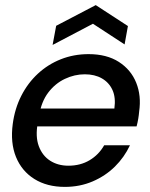

<svg xmlns="http://www.w3.org/2000/svg" viewBox="-20 -720 586 752"><path d="M234 12Q164 12 114.5 -19Q65 -50 42.5 -105.5Q20 -161 30 -235Q38 -295 63.5 -345Q89 -395 128.5 -431.5Q168 -468 218.5 -488Q269 -508 327 -508Q398 -508 445.5 -477.5Q493 -447 513.5 -396Q534 -345 525 -283Q524 -270 521.5 -255Q519 -240 515 -225H101L113 -295H428Q434 -338 420.5 -367.5Q407 -397 379 -413Q351 -429 312 -429Q272 -429 234 -411Q196 -393 169 -357.5Q142 -322 133 -267L128 -239Q118 -185 132 -147.5Q146 -110 176.5 -90.5Q207 -71 248 -71Q295 -71 331 -92.5Q367 -114 388 -151H489Q467 -104 430 -67.5Q393 -31 343 -9.5Q293 12 234 12ZM186 -544 200 -619 355 -700 481 -618 468 -546 344 -627Z"/></svg>

Font: DM Sans 36pt Medium
Style: Italic
Weight: 500
Italic angle: -10°
Designer: Colophon Foundry, Jonny Pinhorn
Foundry: Colophon Foundry
Version: Version 4.004;gftools[0.9.30]